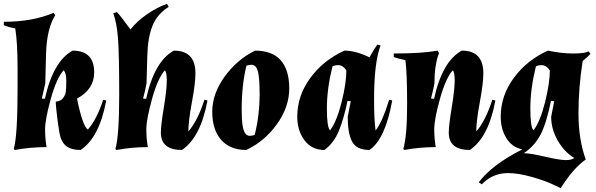

<svg xmlns="http://www.w3.org/2000/svg" viewBox="-25 -770 3119 1005"><path d="M67 -303V-412Q67 -544 55 -621Q22 -627 -5 -638V-656Q146 -656 256 -703L264 -690Q220 -620 216 -489L212 -334L194 -254L210 -253Q253 -449 355 -505Q468 -505 468 -391Q468 -302 378 -254Q408 -108 435 -92Q482 -145 515 -248L531 -244Q495 -50 397 15Q347 15 320.5 -6.5Q294 -28 286 -76Q273 -154 267 -228V-238Q292 -240 304.5 -256Q317 -272 319.5 -290Q322 -308 322 -348Q322 -388 308 -402Q271 -361 241 -253Q211 -145 211 -93.5Q211 -42 219 0Q132 0 53 15L47 10Q67 -59 67 -303Z M998 -387Q998 -334 979.5 -235Q961 -136 961 -82Q1009 -136 1045 -248L1061 -244Q1025 -50 927 15Q817 15 817 -76Q817 -113 832.5 -207.5Q848 -302 848 -347Q848 -392 838 -402Q801 -361 771 -253Q741 -145 741 -93.5Q741 -42 749 0Q664 0 585 15L579 10Q599 -59 599 -274.5Q599 -490 592.5 -571Q586 -652 568 -700L587 -707Q603 -691 658 -616Q692 -659 744 -695Q796 -731 849 -750L858 -734Q797 -696 772.5 -633.5Q748 -571 746 -475L742 -334Q736 -300 724 -254L740 -253Q783 -449 885 -505Q998 -505 998 -387Z M1315 -419Q1305 -431 1291.5 -431Q1278 -431 1265 -426Q1240 -326 1240 -194Q1240 -93 1260 -70Q1269 -59 1282 -59Q1295 -59 1308 -64Q1334 -165 1334 -280.5Q1334 -396 1315 -419ZM1310 -505Q1400 -505 1444.5 -454.5Q1489 -404 1489 -307Q1489 -210 1424.5 -120Q1360 -30 1264 15Q1179 15 1132.5 -38Q1086 -91 1086 -185Q1086 -279 1150.5 -368.5Q1215 -458 1310 -505Z M1531 -159Q1531 -270 1600 -363Q1669 -456 1778 -505Q1836 -505 1909 -470Q1934 -515 1951 -537L1967 -532Q1933 -443 1933 -250Q1933 -141 1941 -87Q1976 -131 2012 -248L2028 -244Q1992 -42 1909 15Q1841 15 1818 -29Q1795 -73 1795 -159L1811 -240L1794 -242Q1776 -153 1749.5 -87Q1723 -21 1673 15Q1607 15 1569 -35.5Q1531 -86 1531 -159ZM1715 -422Q1686 -304 1686 -203Q1686 -102 1703 -88Q1738 -135 1763 -235Q1788 -335 1788 -402Q1769 -429 1747 -429Q1725 -429 1715 -422Z M2505 -387Q2505 -334 2486.5 -235Q2468 -136 2468 -82Q2516 -136 2552 -248L2568 -244Q2532 -50 2434 15Q2324 15 2324 -76Q2324 -113 2339.5 -207.5Q2355 -302 2355 -347Q2355 -392 2345 -402Q2308 -361 2278 -253Q2248 -145 2248 -93.5Q2248 -42 2256 0Q2171 0 2092 15L2086 10Q2106 -59 2106 -224Q2106 -389 2097 -455Q2054 -464 2036 -472V-490Q2185 -490 2266 -505L2273 -492Q2249 -430 2249 -334Q2243 -300 2231 -254L2247 -253Q2290 -449 2392 -505Q2505 -505 2505 -387Z M2596 -159Q2596 -270 2665 -363Q2734 -456 2843 -505Q2914 -490 2975 -490Q3036 -490 3056 -501L3066 -488Q3051 -472 3025 -451Q3003 -313 3003 -176.5Q3003 -40 3041 65Q2975 111 2910 215L2879 200Q2827 175 2756.5 155.5Q2686 136 2634 136Q2553 136 2497 195L2481 184Q2552 91 2709 12Q2655 1 2625.5 -47Q2596 -95 2596 -159ZM2981 57Q2928 25 2894 -35Q2860 -95 2860 -159Q2864 -180 2876 -240L2859 -242Q2835 -124 2804.5 -65.5Q2774 -7 2717 32Q2750 32 2827.5 50Q2905 68 2936.5 68Q2968 68 2981 57ZM2780 -422Q2751 -304 2751 -203Q2751 -102 2768 -88Q2803 -135 2828 -235Q2853 -335 2853 -402Q2833 -429 2811.5 -429Q2790 -429 2780 -422Z"/></svg>

Font: Almendra
Style: Bold Italic
Weight: 700
Italic angle: -12°
Designer: Ana Sanfelippo
Foundry: Ana Sanfelippo
Version: Version 1.004